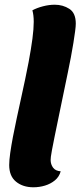

<svg xmlns="http://www.w3.org/2000/svg" viewBox="-20 -774 341 814"><path d="M121.7 20Q77 20 48 -3.7Q19 -27.3 19 -74.3Q19 -94.3 23.3 -125.2Q27.7 -156 34.8 -193.7Q42 -231.3 51 -273Q60 -314.7 69.2 -356.8Q78.3 -399 86.8 -438.5Q95.3 -478 101.3 -510.7Q112 -568 117.5 -610Q123 -652 123 -681.3Q123 -696.3 121.5 -708.5Q120 -720.7 117.3 -730.3Q136.7 -740.7 162.2 -747.3Q187.7 -754 212.3 -754Q246.7 -754 274 -736.5Q301.3 -719 301.3 -673.7Q301.3 -662.7 298.5 -641.5Q295.7 -620.3 291.2 -592Q286.7 -563.7 280.5 -531.2Q274.3 -498.7 267.3 -465Q246.3 -363.3 232.8 -298.3Q219.3 -233.3 211.5 -194.8Q203.7 -156.3 200.2 -137.2Q196.7 -118 195.7 -109.8Q194.7 -101.7 194.7 -95.7Q194.7 -77.7 204.8 -63.5Q215 -49.3 237.3 -47.7Q231 -24.3 212.7 -9.3Q194.3 5.7 170.7 12.8Q147 20 121.7 20Z"/></svg>

Font: Sansita Swashed Light
Style: Regular
Weight: 300
Designer: Pablo Cosgaya
Foundry: Omnibus-Type
Version: Version 1.003